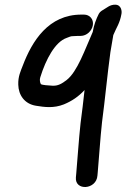

<svg xmlns="http://www.w3.org/2000/svg" viewBox="-20 -537 528 802"><path d="M305.8 -387H316.8C342.9 -387 364.3 -409 367.9 -432C371.7 -456.3 355.1 -476 330.8 -476H319.8C182.7 -476 114.3 -366.4 74.9 -262.4C66.6 -240.6 55.1 -217.7 56.3 -183.4C57.3 -139.6 82.7 -102.9 130.1 -95.3C166.1 -89.4 204.3 -84.2 246.8 -101C280.8 -115.1 308 -133.6 333.2 -160.9C328.3 -116.2 322.9 -69.7 316.6 -23.1C308.9 46.5 304 126.5 298.4 188.7L297 203.7C291.8 261.7 383 255.7 387 196.4L388.3 182.3C394.1 118.4 398.5 42.7 406.2 -26.9C418.9 -122.1 428.1 -223.4 441.2 -319.3C445.4 -346.2 449.2 -368.7 453.3 -390.5C466.6 -422.9 480.4 -438.9 487.3 -478.7C489.6 -488.8 487.7 -516.2 462.4 -517.4C451.3 -517.9 440.6 -514.4 432.9 -509.6L404.1 -491.6C400 -489 395.4 -484.4 392.8 -479.4C381.8 -458 371.8 -431.2 367.4 -403.6C334.8 -330.2 303.2 -237.5 258.3 -202.7C238.6 -187.4 221.7 -177.7 199.4 -179C180.6 -179.8 157 -181.9 150.9 -185.2C147 -192.1 144.7 -204.4 148.4 -214.6C171.4 -288.8 210.2 -362 258.1 -378.5C272.3 -383.4 273.9 -386 285.7 -386C292 -386 298 -387 305.8 -387Z"/></svg>

Font: Just Breathe
Style: BdObl3
Weight: 400
Foundry: Cannot Into Space Fonts
Version: Version 0.72